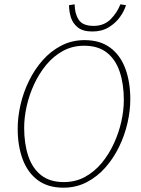

<svg xmlns="http://www.w3.org/2000/svg" viewBox="-20 -858 652 890"><path d="M274 12Q202 12 155 -23Q108 -58 85 -120Q62 -182 62 -262Q62 -315 75 -372Q88 -429 114 -482.5Q140 -536 177.5 -578.5Q215 -621 264 -646.5Q313 -672 372 -672Q444 -672 491 -637Q538 -602 561 -540Q584 -478 584 -398Q584 -345 571 -288Q558 -231 532 -177.5Q506 -124 468.5 -81.5Q431 -39 382 -13.5Q333 12 274 12ZM276 -14Q330 -14 374 -38Q418 -62 451.5 -102.5Q485 -143 508 -193Q531 -243 542.5 -295Q554 -347 554 -394Q554 -468 535 -525Q516 -582 475.5 -614Q435 -646 370 -646Q316 -646 272 -622Q228 -598 194.5 -557.5Q161 -517 138 -467Q115 -417 103.5 -365Q92 -313 92 -266Q92 -192 111 -135Q130 -78 170.5 -46Q211 -14 276 -14ZM408 -712Q364 -712 340.5 -731Q317 -750 308.5 -778Q300 -806 300 -834L326 -838Q326 -796 344.5 -767Q363 -738 414 -738Q462 -738 492.5 -768.5Q523 -799 538 -838L564 -834Q556 -807 536 -779Q516 -751 484 -731.5Q452 -712 408 -712Z"/></svg>

Font: Source Sans Variable
Style: Italic
Weight: 200
Italic angle: -11°
Designer: Paul D. Hunt
Foundry: Adobe Systems Incorporated
Version: Version 3.006;hotconv 1.0.111;makeotfexe 2.5.65597